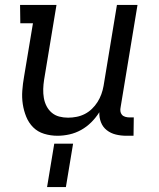

<svg xmlns="http://www.w3.org/2000/svg" viewBox="-20 -540 640 775"><path d="M212 8Q184 8 158 0Q132 -8 114 -26Q96 -44 86 -68.5Q76 -93 72 -119.5Q68 -146 70 -174Q72 -202 77 -230L113 -446H62L61 -520H208L158 -218Q155 -199 154.5 -180.5Q154 -162 157 -144.5Q160 -127 168 -111.5Q176 -96 189 -85Q202 -74 219 -69.5Q236 -65 255 -65Q272 -65 289.5 -68.5Q307 -72 322.5 -80Q338 -88 351 -100.5Q364 -113 373.5 -128Q383 -143 389 -159.5Q395 -176 398 -193L452 -520H535L467 -108Q465 -99 466 -91Q467 -83 472 -77Q477 -71 485.5 -68.5Q494 -66 503 -66H520L519 8H490Q468 8 447.5 3Q427 -2 411 -14.5Q395 -27 387.5 -46.5Q380 -66 381 -87Q367 -65 348.5 -46.5Q330 -28 307.5 -15.5Q285 -3 260.5 2.5Q236 8 212 8ZM170 215 199 40H275L246 215Z"/></svg>

Font: Iosevka Etoile
Style: Italic
Weight: 400
Italic angle: -9°
Designer: Belleve Invis
Foundry: Belleve Invis
Version: Version 22.1.2; ttfautohint (v1.8.4)